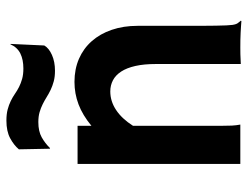

<svg xmlns="http://www.w3.org/2000/svg" viewBox="-108 -666 777 602"><g transform="rotate(-90 281.0 -364.5)"><path d="M116.2 -597.2 114.3 -694.3Q127.4 -710 149.2 -721.7Q170.9 -733.4 204.6 -733.4Q224.6 -733.4 239.3 -729.5Q253.9 -725.6 265.9 -719.7Q277.8 -713.9 288.1 -706.8Q298.3 -699.7 309.8 -693.8Q321.3 -688 335.2 -684.1Q349.1 -680.2 367.7 -680.2Q395.5 -680.2 414.8 -689.7Q434.1 -699.2 443.8 -721.2L444.8 -720.2L439.9 -614.7Q431.6 -600.1 410.2 -590.6Q388.7 -581.1 360.8 -581.1Q341.8 -581.1 327.4 -585Q313 -588.9 300.8 -594.7Q288.6 -600.6 278.1 -607.2Q267.6 -613.8 255.9 -619.6Q244.1 -625.5 230.7 -629.4Q217.3 -633.3 199.7 -633.3Q170.9 -633.3 152.1 -622.8Q133.3 -612.3 118.2 -596.7ZM68.4 -510.3H188V-466.8Q221.7 -494.6 255.4 -507.3Q289.1 -520 325.7 -520Q365.7 -520 398.2 -505.9Q430.7 -491.7 453.6 -465.6Q476.6 -439.5 489 -403.1Q501.5 -366.7 501.5 -322.3V-202.6Q501.5 -158.7 501.5 -128.2Q501.5 -97.7 502 -76.9Q502.4 -56.2 502.9 -43.9Q503.4 -31.7 504.4 -24.9Q506.3 -12.2 510.5 -7.3Q514.6 -2.4 517.6 1.5L516.6 3.4Q509.8 2.9 500.5 2.2Q491.2 1.5 480.2 1Q469.2 0.5 457.3 0.2Q445.3 0 433.6 0Q425.3 0 412.4 0.2Q399.4 0.5 381.8 1.5V-264.6Q381.8 -301.8 375.7 -328.9Q369.6 -356 358.2 -373.5Q346.7 -391.1 330.8 -399.4Q314.9 -407.7 295.9 -407.7Q265.1 -407.7 237.8 -389.6Q210.4 -371.6 188 -336.4V-62.5Q188 -40.5 188.7 -26.4Q189.5 -12.2 191.9 0H68.4Z"/></g></svg>

Font: Hammersmith One
Style: Regular
Weight: 400
Designer: Nicole Fally
Foundry: Nicole Fally
Version: Version 1.002